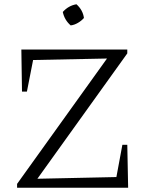

<svg xmlns="http://www.w3.org/2000/svg" viewBox="-20 -879 688 899"><path d="M60 0V-18L481 -605L135 -598L106 -450H83L80 -647H576V-629L155 -42L525 -50L553 -201H576L580 0ZM338 -859Q368 -832 373 -795Q362 -782 345 -772Q328 -762 311 -760Q282 -785 274 -823Q301 -853 338 -859Z"/></svg>

Font: Piazzolla Light
Style: Regular
Weight: 300
Designer: Juan Pablo del Peral
Foundry: Huerta Tipografica
Version: Version 1.330